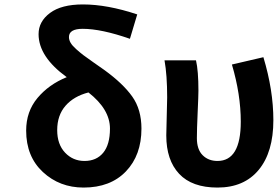

<svg xmlns="http://www.w3.org/2000/svg" viewBox="-20 -832 1253 866"><path d="M361 -106Q415 -106 445.5 -143Q476 -180 476 -252Q476 -339 379 -415Q313 -398 275.5 -355Q238 -312 238 -245Q238 -181 273.5 -143.5Q309 -106 361 -106ZM599 -767 566 -657Q437 -702 353 -702Q291 -702 291 -665Q291 -652 298.5 -639Q306 -626 324 -610Q342 -594 356.5 -583Q371 -572 402.5 -550Q434 -528 451 -516Q535 -455 576.5 -396.5Q618 -338 618 -252Q618 -132 548 -59Q478 14 357 14Q249 14 173.5 -56Q98 -126 98 -243Q98 -329 149 -390Q200 -451 281 -484Q154 -576 154 -678Q154 -735 205.5 -773.5Q257 -812 354 -812Q464 -812 599 -767Z M961 14Q846 14 788 -48Q730 -110 730 -221Q730 -249 732 -306.5Q734 -364 734 -393Q734 -493 722 -560H864Q875 -512 875 -423Q875 -401 871.5 -324.5Q868 -248 868 -209Q868 -158 894 -132Q920 -106 961 -106Q1066 -106 1066 -283Q1066 -406 1026 -541L1168 -574Q1213 -425 1213 -290Q1213 -146 1147 -66Q1081 14 961 14Z"/></svg>

Font: NotoSansHansBold
Style: Bold
Weight: 700
Designer: Ryoko NISHIZUKA  (kana & ideographs); Paul D. Hunt (Latin, Greek & Cyrillic); Wenlong ZHANG  (bopomofo); Sandoll Communi
Foundry: Adobe Systems Incorporated
Version: Version 1.00;December 8, 2021;FontCreator 13.0.0.2675 64-bit